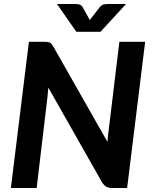

<svg xmlns="http://www.w3.org/2000/svg" viewBox="-20 -933 760 953"><path d="M199.5 -725.5Q209 -725.5 215.5 -724.8Q222 -724 226.8 -721.8Q231.5 -719.5 235.5 -715Q239.5 -710.5 244 -703L513.5 -228.5Q514.5 -244.5 516 -259.5Q517.5 -274.5 519.5 -287.5L572.5 -725.5H700.5L611 0H536Q519 0 508.5 -5.8Q498 -11.5 488.5 -24.5L220 -498L215.5 -450.5L162 0H34L123.5 -725.5ZM263 -913H355Q362.5 -913 373 -911Q383.5 -909 390.5 -897L419.5 -845L425.5 -833Q429 -839 434.5 -845L474.5 -896.5Q484 -909 495.2 -911Q506.5 -913 514 -913H605.5L478.5 -775H359Z"/></svg>

Font: Lato Heavy
Style: Italic
Weight: 800
Italic angle: -7°
Designer: Lukasz Dziedzic
Foundry: tyPoland Lukasz Dziedzic
Version: Version 2.007; 2014-02-27